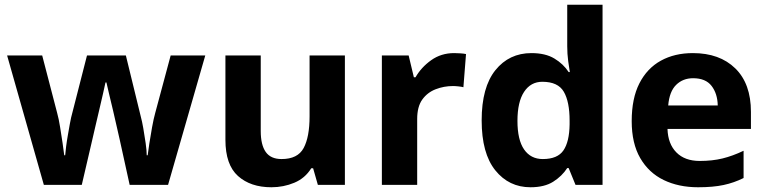

<svg xmlns="http://www.w3.org/2000/svg" viewBox="-20 -780 3231 810"><path d="M485 -191Q481 -208 473.5 -241.5Q466 -275 457 -313.5Q448 -352 440 -384.5Q432 -417 429 -432H425Q422 -417 414.5 -384.5Q407 -352 398 -313.5Q389 -275 381 -241Q373 -207 369 -189L325 0H165L10 -546H158L221 -304Q228 -279 233.5 -244Q239 -209 244 -176.5Q249 -144 251 -125H255Q256 -139 259 -162.5Q262 -186 266.5 -211Q271 -236 274.5 -256.5Q278 -277 280 -284L347 -546H511L575 -284Q579 -270 584.5 -239Q590 -208 594.5 -176Q599 -144 599 -125H603Q605 -142 610 -174.5Q615 -207 621.5 -243Q628 -279 635 -304L700 -546H846L689 0H527Z M1435 -546V0H1321L1301 -70H1293Q1267 -28 1221.5 -9Q1176 10 1125 10Q1037 10 984 -37.5Q931 -85 931 -190V-546H1080V-227Q1080 -169 1101 -139Q1122 -109 1168 -109Q1236 -109 1261 -155.5Q1286 -202 1286 -289V-546Z M1896 -556Q1907 -556 1922 -555Q1937 -554 1946 -552L1935 -412Q1928 -414 1914.5 -415.5Q1901 -417 1891 -417Q1853 -417 1818 -403.5Q1783 -390 1761.5 -360Q1740 -330 1740 -278V0H1591V-546H1704L1726 -454H1733Q1757 -496 1799 -526Q1841 -556 1896 -556Z M2218 10Q2127 10 2069.5 -61.5Q2012 -133 2012 -272Q2012 -412 2070 -484Q2128 -556 2222 -556Q2281 -556 2319 -533Q2357 -510 2379 -476H2384Q2381 -492 2377 -522.5Q2373 -553 2373 -585V-760H2522V0H2408L2379 -71H2373Q2351 -37 2314 -13.5Q2277 10 2218 10ZM2270 -109Q2332 -109 2357 -145.5Q2382 -182 2383 -255V-271Q2383 -351 2358.5 -393Q2334 -435 2268 -435Q2219 -435 2191 -392.5Q2163 -350 2163 -270Q2163 -190 2191 -149.5Q2219 -109 2270 -109Z M2903 -556Q3016 -556 3082 -491.5Q3148 -427 3148 -308V-236H2796Q2798 -173 2833.5 -137Q2869 -101 2932 -101Q2985 -101 3028 -111.5Q3071 -122 3117 -144V-29Q3077 -9 3032.5 0.5Q2988 10 2925 10Q2843 10 2780 -20.5Q2717 -51 2681 -113Q2645 -175 2645 -269Q2645 -365 2677.5 -428.5Q2710 -492 2768 -524Q2826 -556 2903 -556ZM2904 -450Q2861 -450 2832.5 -422Q2804 -394 2799 -335H3008Q3007 -385 2982 -417.5Q2957 -450 2904 -450Z"/></svg>

Font: Noto Sans Duployan
Style: Bold
Weight: 700
Designer: David Corbett
Foundry: David Corbett
Version: Version 3.001